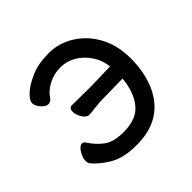

<svg xmlns="http://www.w3.org/2000/svg" viewBox="-137 -624 780 780"><g transform="rotate(-45 253.0 -234.5)"><path d="M229 23.9Q154.3 23.9 110.1 -2.4Q65.9 -28.8 42 -58.1Q36.1 -64 36.1 -80.1Q36.1 -95.2 49.1 -116.7Q62 -138.2 76.2 -138.2Q84 -138.2 90.3 -128.9Q111.3 -96.2 141.1 -73.5Q170.9 -50.8 229 -50.8Q304.2 -50.8 338.6 -94.5Q373 -138.2 378.9 -208L263.2 -206.1Q241.2 -206.1 216.1 -202.6Q190.9 -199.2 179.2 -199.2Q164.1 -199.2 152.1 -219Q140.1 -238.8 140.1 -255.9Q140.1 -276.9 159.2 -276.9L262.2 -275.9L377.9 -278.8Q374 -317.9 352.1 -350.3Q330.1 -382.8 299.1 -400.9Q268.1 -418.9 231.9 -418.9Q195.3 -418.9 162.8 -401.9Q130.4 -384.8 114.3 -358.9Q106 -347.2 92.3 -347.2Q78.1 -347.2 63.2 -364.5Q48.3 -381.8 48.3 -397Q48.3 -413.1 72.3 -435.1Q96.2 -457 138.2 -475.1Q180.2 -493.2 239.3 -493.2Q299.3 -493.2 350.3 -460.7Q401.4 -428.2 431.2 -372.1Q460.9 -315.9 460.9 -241.2Q460.9 -167 436 -106Q381.3 23.9 229 23.9Z"/></g></svg>

Font: LXGW WenKai GB Screen
Style: Regular
Weight: 400
Designer: LXGW / Fontworks Inc.
Foundry: LXGW / Fontworks Inc.
Version: Version 1.321;February 19, 2024;FontCreator 14.0.0.2901 64-b